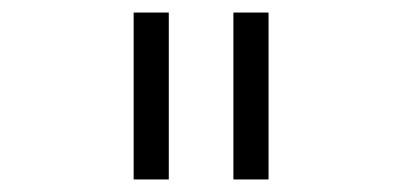

<svg xmlns="http://www.w3.org/2000/svg" viewBox="-20 -760 640 306"><path d="M193 -474V-740H249V-474ZM352 -474V-740H408V-474Z"/></svg>

Font: IBM Plex Mono Light
Style: Regular
Weight: 300
Monospace: yes
Designer: Mike Abbink, Paul van der Laan, Pieter van Rosmalen
Foundry: Bold Monday
Version: Version 2.3